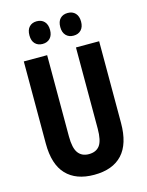

<svg xmlns="http://www.w3.org/2000/svg" viewBox="-135 -996 831 1088"><g transform="rotate(-15 281.0 -452.5)"><path d="M502 -235Q502 -112 445.5 -51Q389 10 280 10Q174 10 117 -50Q60 -110 60 -232V-714H197V-237Q197 -169 218.5 -140Q240 -111 281 -111Q324 -111 345 -139.5Q366 -168 366 -238V-714H502ZM129 -848Q129 -881 145.5 -898Q162 -915 189 -915Q217 -915 233.5 -897.5Q250 -880 250 -848Q250 -817 233.5 -799.5Q217 -782 189 -782Q162 -782 145.5 -799Q129 -816 129 -848ZM310 -848Q310 -881 326.5 -898Q343 -915 371 -915Q399 -915 415.5 -897.5Q432 -880 432 -848Q432 -817 415.5 -799.5Q399 -782 371 -782Q343 -782 326.5 -799.5Q310 -817 310 -848Z"/></g></svg>

Font: Noto Sans Myanmar ExtraCondensed
Style: Bold
Weight: 700
Width: 2
Designer: Monotype Design Team
Foundry: Monotype Imaging Inc.
Version: Version 2.107; ttfautohint (v1.8.4.7-5d5b)